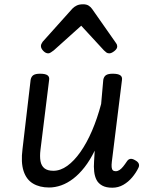

<svg xmlns="http://www.w3.org/2000/svg" viewBox="-20 -859 686 896"><path d="M209 16Q165 16 134 -2.5Q103 -21 90 -61Q77 -101 85 -163L123 -487Q126 -502 136 -508.5Q146 -515 167 -515Q192 -515 202 -507.5Q212 -500 209 -484L169 -161Q165 -129 169 -107Q173 -85 187.5 -73.5Q202 -62 229 -62Q262 -62 294 -85Q326 -108 355.5 -150Q385 -192 409.5 -249Q434 -306 452 -374L462 -487Q465 -502 475 -508.5Q485 -515 506 -515Q531 -515 541.5 -507.5Q552 -500 549 -484L502 -105Q500 -89 501 -79Q502 -69 506.5 -64.5Q511 -60 520 -60Q529 -60 537.5 -65.5Q546 -71 554.5 -81.5Q563 -92 573 -107Q579 -116 588.5 -117.5Q598 -119 611 -111Q624 -104 627.5 -95Q631 -86 626 -76Q615 -53 597 -31.5Q579 -10 555.5 3.5Q532 17 504 17Q475 17 457 7Q439 -3 430.5 -19.5Q422 -36 419.5 -58.5Q417 -81 419 -106L422 -156Q400 -111 374.5 -78.5Q349 -46 321.5 -25Q294 -4 265.5 6Q237 16 209 16ZM205 -610Q193 -610 182 -621.5Q171 -633 171 -644Q171 -649 173 -653.5Q175 -658 179 -664L318 -819Q327 -828 338.5 -833.5Q350 -839 368 -839Q384 -839 394 -832.5Q404 -826 410 -817L520 -660Q525 -653 526 -649.5Q527 -646 527 -642Q527 -631 513.5 -620.5Q500 -610 490 -610Q482 -610 476.5 -614Q471 -618 465 -624L359 -739L231 -624Q224 -619 217.5 -614.5Q211 -610 205 -610Z"/></svg>

Font: Playwrite GB S
Style: Italic
Weight: 400
Italic angle: -7°
Designer: Veronika Burian, José Scaglione
Foundry: TypeTogether
Version: Version 1.000